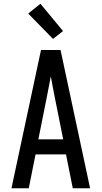

<svg xmlns="http://www.w3.org/2000/svg" viewBox="-20 -1001 540 1021"><path d="M41 0 198 -735H302L459 0H367L331 -180H169L133 0ZM316 -260 270 -490Q265 -516 260 -542Q255 -568 250 -595Q245 -568 240 -542Q235 -516 230 -490L184 -260ZM262 -794 130 -929 195 -981 315 -836Z"/></svg>

Font: Iosevka Fixed Medium
Style: Regular
Weight: 500
Monospace: yes
Designer: Belleve Invis
Foundry: Belleve Invis
Version: Version 32.3.0